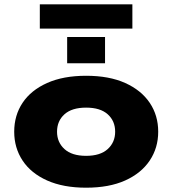

<svg xmlns="http://www.w3.org/2000/svg" viewBox="-20 -861 800 892"><path d="M380 11Q274 11 199 -22.5Q124 -56 85 -115Q46 -174 46 -249Q46 -325 85 -383.5Q124 -442 199 -475.5Q274 -509 380 -509Q487 -509 561.5 -475.5Q636 -442 675.5 -383.5Q715 -325 715 -249Q715 -174 675.5 -115Q636 -56 561.5 -22.5Q487 11 380 11ZM380 -137Q446 -137 480.5 -168.5Q515 -200 515 -249Q515 -299 480.5 -330Q446 -361 380 -361Q314 -361 279.5 -330Q245 -299 245 -249Q245 -200 279.5 -168.5Q314 -137 380 -137ZM165 -728V-841H595V-728ZM292 -567V-689H468V-567Z"/></svg>

Font: Nunito Sans 10pt Expanded Black
Style: Regular
Weight: 900
Width: 7
Designer: Vernon Adams
Foundry: Vernon Adams
Version: Version 3.101;gftools[0.9.27]